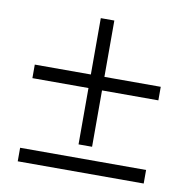

<svg xmlns="http://www.w3.org/2000/svg" viewBox="-68 -631 684 698"><g transform="rotate(10 274.0 -282.5)"><path d="M299 -307V-99H249V-307H42V-357H249V-565H299V-357H507V-307ZM507 -50V0H42V-50Z"/></g></svg>

Font: Libra Serif Modern
Style: Regular
Weight: 400
Designer: Stefan Peev, Context Ltd
Foundry: Stefan Peev, Context Ltd
Version: Version 1.000